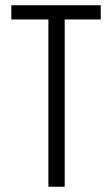

<svg xmlns="http://www.w3.org/2000/svg" viewBox="-20 -710 426 730"><path d="M23 -636V-690H363V-636H226V0H164V-636Z"/></svg>

Font: Radio Canada Condensed Light
Style: Regular
Weight: 300
Width: 3
Designer: Charles Daoud, Etienne Aubert Bonn, Alexandre Saumier Demers, Jacques Le Bailly
Foundry: Radio-Canada
Version: Version 2.104; ttfautohint (v1.8.4.7-5d5b);gftools[0.9.28.de